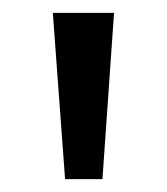

<svg xmlns="http://www.w3.org/2000/svg" viewBox="-20 -734 259 298"><path d="M62 -714H157L139 -456H81Z"/></svg>

Font: Noto Sans Thai Looped SemiCond
Style: Regular
Weight: 400
Width: 4
Designer: Sasikarn Vongin, Ben Mitchell
Foundry: The Fontpad Ltd
Version: Version 1.001